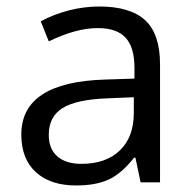

<svg xmlns="http://www.w3.org/2000/svg" viewBox="-20 -564 596 594"><path d="M415 0 398.9 -76.2H395Q355 -25.9 315.2 -8.1Q275.4 9.8 215.8 9.8Q136.2 9.8 91.1 -31.2Q45.9 -72.3 45.9 -147.9Q45.9 -310.1 305.2 -317.9L396 -320.8V-354Q396 -417 368.9 -447Q341.8 -477.1 282.2 -477.1Q215.3 -477.1 130.9 -436L106 -498Q145.5 -519.5 192.6 -531.7Q239.7 -543.9 287.1 -543.9Q382.8 -543.9 429 -501.5Q475.1 -459 475.1 -365.2V0ZM231.9 -57.1Q307.6 -57.1 350.8 -98.6Q394 -140.1 394 -214.8V-263.2L313 -259.8Q216.3 -256.3 173.6 -229.7Q130.9 -203.1 130.9 -147Q130.9 -103 157.5 -80.1Q184.1 -57.1 231.9 -57.1Z"/></svg>

Font: QFn3     
Style: Regular
Weight: 400
Foundry: Ascender Corporation
Version: Version 1.10